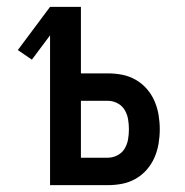

<svg xmlns="http://www.w3.org/2000/svg" viewBox="-20 -540 540 560"><path d="M126 0V-437L73 -366L32 -394L126 -520H216V-326H294Q316 -326 336.5 -322Q357 -318 375.5 -307.5Q394 -297 408 -281Q422 -265 430.5 -245.5Q439 -226 442.5 -205Q446 -184 446 -163Q446 -142 442.5 -121Q439 -100 430.5 -80.5Q422 -61 408 -45Q394 -29 375.5 -18.5Q357 -8 336.5 -4Q316 0 294 0ZM294 -80Q309 -80 322.5 -87Q336 -94 343.5 -106.5Q351 -119 353.5 -133.5Q356 -148 356 -163Q356 -178 353.5 -192.5Q351 -207 343.5 -219.5Q336 -232 322.5 -239Q309 -246 294 -246H216V-80Z"/></svg>

Font: Iosevka Bendy Medium
Style: Regular
Weight: 500
Monospace: yes
Designer: Belleve Invis
Foundry: Belleve Invis
Version: Version 30.1.2